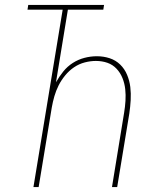

<svg xmlns="http://www.w3.org/2000/svg" viewBox="-20 -755 640 775"><path d="M115 0 233 -716H91L94 -735H400L397 -716H254L206 -423Q219 -446 235.5 -466.5Q252 -487 274 -501Q296 -515 321 -521.5Q346 -528 371 -528Q398 -528 422.5 -520Q447 -512 465 -494.5Q483 -477 493 -453Q503 -429 506 -403.5Q509 -378 507.5 -351Q506 -324 502 -297L453 0H432L481 -300Q485 -324 486.5 -348Q488 -372 485.5 -395Q483 -418 474.5 -439.5Q466 -461 450.5 -477.5Q435 -494 413.5 -501.5Q392 -509 367 -509Q345 -509 322 -503Q299 -497 279 -483.5Q259 -470 243 -450.5Q227 -431 216.5 -410Q206 -389 199.5 -366.5Q193 -344 189 -321L136 0Z"/></svg>

Font: Iosevka Aile Thin
Style: Italic
Weight: 100
Italic angle: -9°
Designer: Belleve Invis
Foundry: Belleve Invis
Version: Version 31.1.0; ttfautohint (v1.8.4)